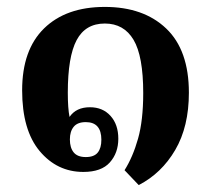

<svg xmlns="http://www.w3.org/2000/svg" viewBox="-20 -489 610 555"><path d="M381 46 340 3Q364 -35 379 -88Q394 -141 394 -220Q394 -327 366 -374Q338 -421 283 -421Q227 -421 201.5 -373Q176 -325 176 -221Q176 -176 181 -151Q200 -179 240 -179Q277 -179 299.5 -154Q322 -129 322 -88Q322 -47 297.5 -19.5Q273 8 221 8Q145 8 94.5 -52.5Q44 -113 44 -228Q44 -345 107.5 -407Q171 -469 283 -469Q395 -469 460.5 -406.5Q526 -344 526 -221Q526 -123 486.5 -55.5Q447 12 381 46ZM228 -35Q252 -35 262.5 -48Q273 -61 273 -85Q273 -136 228 -136Q204 -136 193 -122.5Q182 -109 182 -86Q182 -62 193 -48.5Q204 -35 228 -35Z"/></svg>

Font: Noto Serif Thai SemiCondensed
Style: Bold
Weight: 700
Width: 4
Designer: Monotype Design Team
Foundry: Monotype Imaging Inc.
Version: Version 2.002; ttfautohint (v1.8.4.7-5d5b)